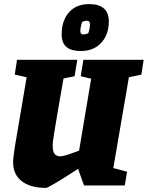

<svg xmlns="http://www.w3.org/2000/svg" viewBox="-20 -905 721 937"><path d="M609 -528 533 -85 600 -67 589 0H390L361 -81Q218 12 204 12Q129 12 86.5 -20.5Q44 -53 44 -113Q44 -136 54 -198Q64 -260 88 -398Q101 -476 110 -528L52 -541L63 -613H357L344 -533L290 -522L265 -379Q252 -304 244.5 -257Q237 -210 237 -196Q237 -165 247 -153.5Q257 -142 275 -142Q294 -142 366 -170L425 -521L374 -533L387 -613H681L670 -541ZM281 -738Q281 -804 316.5 -844.5Q352 -885 415 -885Q511 -885 511 -800Q511 -736 474 -696Q437 -656 374 -656Q328 -656 304.5 -675.5Q281 -695 281 -738ZM411 -743Q419 -767 419 -784Q419 -796 415 -800Q411 -804 401 -804Q393 -804 381 -798Q378 -792 375 -777.5Q372 -763 372 -755Q372 -745 376 -741Q380 -737 389 -737Q399 -737 411 -743Z"/></svg>

Font: Grenze Black
Style: Italic
Weight: 900
Italic angle: -10°
Designer: Renata Polastri
Foundry: Omnibus-Type
Version: Version 1.002; ttfautohint (v1.8)